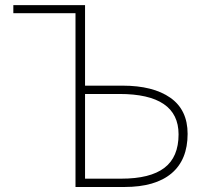

<svg xmlns="http://www.w3.org/2000/svg" viewBox="-20 -746 823 766"><path d="M281.2 0V-693.4H33.2V-725.6H319.3V-404.3H468.8Q590.8 -404.3 659.7 -356Q728.5 -307.6 728.5 -211.9Q728.5 -108.4 664.1 -54.2Q599.6 0 476.6 0ZM319.3 -33.2H463.9Q579.1 -33.2 635.7 -76.2Q692.4 -119.1 692.4 -210Q692.4 -371.1 456.1 -371.1H319.3Z"/></svg>

Font: Gen Shin Gothic ExtraLight
Style: Regular
Weight: 100
Designer: [Source Han Sans]
Ryoko NISHIZUKA  (kana & ideographs); Paul D. Hunt (Latin, Greek & Cyrillic); Wenlong ZHANG  (bopomofo
Version: Version 1.002.20150607